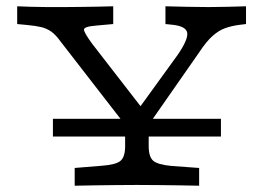

<svg xmlns="http://www.w3.org/2000/svg" viewBox="-20 -591 833 611"><path d="M148.4 -156.5V-212.9H683.1V-156.5ZM404 -160.5 173.4 -458.1Q157.3 -480.6 142.7 -490.7Q128.2 -500.8 110.9 -504.8Q93.5 -508.9 67.7 -511.3L34.7 -514.5V-571Q50.8 -570.2 78.6 -569.4Q106.5 -568.5 129.8 -568.5H133.9H135.5Q158.1 -568.5 184.3 -568.5Q210.5 -568.5 237.9 -569Q265.3 -569.4 291.5 -569.8Q317.7 -570.2 340.3 -571V-514.5L287.1 -509.7Q245.2 -506.5 247.2 -495.6Q249.2 -484.7 273.4 -451.6L442.7 -233.1L409.7 -229L545.2 -416.1Q579 -465.3 575.8 -486.3Q572.6 -507.3 529.8 -512.1L506.5 -514.5V-571Q537.9 -570.2 573.4 -569.4Q608.9 -568.5 643.5 -568.5Q674.2 -568.5 705.2 -569.4Q736.3 -570.2 762.9 -571V-514.5L743.5 -512.1Q717.7 -508.9 697.2 -501.6Q676.6 -494.4 656.9 -477Q637.1 -459.7 613.7 -424.2L429.8 -160.5ZM410.5 -2.4Q382.3 -2.4 348.8 -2Q315.3 -1.6 281.9 -1.2Q248.4 -0.8 217.7 0V-56.5L305.6 -63.7Q349.2 -66.9 363.7 -79.4Q378.2 -91.9 378.2 -125.8V-250.8L422.6 -200.8L453.2 -244.4V-125.8Q453.2 -91.9 467.7 -79.4Q482.3 -66.9 525.8 -62.9L613.7 -56.5V0Q583.9 -0.8 550 -1.2Q516.1 -1.6 483.1 -2Q450 -2.4 421 -2.4H416.1Z"/></svg>

Font: Playfair 5pt SemiExpanded Light
Style: Regular
Weight: 300
Width: 6
Designer: Claus Eggers Sørensen
Foundry: Claus Eggers Sørensen
Version: Version 2.203